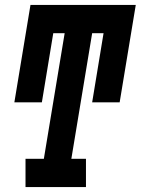

<svg xmlns="http://www.w3.org/2000/svg" viewBox="-20 -755 568 775"><path d="M83 0V-114H157L241 -621H195L149 -342H38L103 -735H528L463 -342H352L398 -621H352L268 -114H327V0Z"/></svg>

Font: Iosevka Curly Slab HvObl
Style: Regular
Weight: 900
Italic angle: -9°
Monospace: yes
Designer: Belleve Invis
Foundry: Belleve Invis
Version: Version 11.1.0; ttfautohint (v1.8.3)